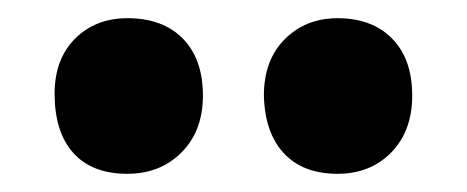

<svg xmlns="http://www.w3.org/2000/svg" viewBox="-20 -805 513 211"><path d="M40 -702Q40 -740 62.5 -762.5Q85 -785 120 -785Q159 -785 181 -762.5Q203 -740 203 -700Q203 -661 179.5 -637.5Q156 -614 120 -614Q81 -614 60.5 -637Q40 -660 40 -702ZM270 -700Q270 -739 293 -762Q316 -785 351 -785Q389 -785 411 -762.5Q433 -740 433 -700Q433 -661 410 -637.5Q387 -614 351 -614Q313 -614 292 -636.5Q271 -659 270 -700Z"/></svg>

Font: Bitter Pro ExtraBold
Style: Regular
Weight: 800
Designer: Sol Matas, and Bitter project Authors
Foundry: Sol Matas
Version: Version 1.010